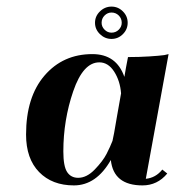

<svg xmlns="http://www.w3.org/2000/svg" viewBox="-20 -553 531 582"><path d="M491 -389 422 -11Q452 -14 472 -39L487 -27Q457 9 412 9Q324 9 316 -68Q272 9 204 9Q138 9 98.5 -31.5Q59 -72 59 -145Q59 -259 115 -324Q171 -389 260 -389Q333 -389 357 -320Q362 -350 368 -380Q402 -380 433 -382Q464 -384 478 -386ZM217 -14Q243 -14 267.5 -39.5Q292 -65 303 -86.5Q314 -108 321 -126Q323 -134 326 -150.5Q329 -167 335 -202.5Q341 -238 347 -270Q344 -308 326 -336Q308 -364 281 -364Q232 -364 202 -276.5Q172 -189 172 -94Q172 -49 183.5 -31.5Q195 -14 217 -14ZM352.5 -449.5Q338 -435 318 -435Q298 -435 283 -449.5Q268 -464 268 -484Q268 -504 283 -518.5Q298 -533 318 -533Q338 -533 352.5 -518.5Q367 -504 367 -484Q367 -464 352.5 -449.5ZM318 -515Q306 -515 297 -506Q288 -497 288 -484Q288 -472 297 -463Q306 -454 318 -454Q331 -454 340 -463Q349 -472 349 -484Q349 -497 340 -506Q331 -515 318 -515Z"/></svg>

Font: Sail
Style: Regular
Weight: 400
Designer: Miguel Hernandez
Foundry: Miguel Hernandez
Version: Version 1.002